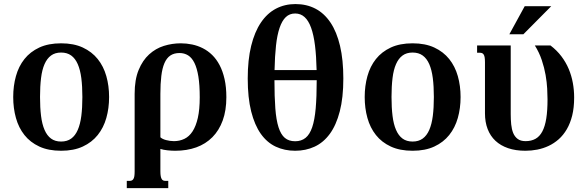

<svg xmlns="http://www.w3.org/2000/svg" viewBox="-20 -747 2950 965"><path d="M46.4 -259.3Q46.4 -315.4 60.1 -364.5Q73.7 -413.6 102.8 -450.2Q131.8 -486.8 177.5 -508.1Q223.1 -529.3 287.1 -529.3Q350.6 -529.3 396.2 -508.1Q441.9 -486.8 471.2 -450.2Q500.5 -413.6 514.4 -364.5Q528.3 -315.4 528.3 -259.3Q528.3 -203.1 514.4 -154.1Q500.5 -105 471.2 -68.4Q441.9 -31.7 396.2 -10.5Q350.6 10.7 287.1 10.7Q223.1 10.7 177.5 -10.5Q131.8 -31.7 102.8 -68.4Q73.7 -105 60.1 -154.1Q46.4 -203.1 46.4 -259.3ZM181.2 -259.8Q181.2 -206.1 186.3 -164.6Q191.4 -123 203.9 -94.2Q216.3 -65.4 236.6 -50.5Q256.8 -35.6 287.1 -35.6Q317.4 -35.6 337.9 -50.5Q358.4 -65.4 370.8 -94Q383.3 -122.6 388.7 -164.1Q394 -205.6 394 -259.3Q394 -313 388.7 -354.5Q383.3 -396 370.8 -424.6Q358.4 -453.1 337.9 -468Q317.4 -482.9 287.1 -482.9Q256.8 -482.9 236.6 -468Q216.3 -453.1 203.9 -424.8Q191.4 -396.5 186.3 -354.7Q181.2 -313 181.2 -259.8Z M786.1 -57.1Q790.5 -52.7 797.9 -49.1Q805.2 -45.4 814.5 -43Q823.7 -40.5 834 -39.1Q844.2 -37.6 854 -37.6Q882.8 -37.6 906.7 -49.1Q930.7 -60.5 947.8 -86.7Q964.8 -112.8 974.4 -154.8Q983.9 -196.8 983.9 -258.3Q983.9 -319.8 977.1 -362.1Q970.2 -404.3 957.3 -430.7Q944.3 -457 925.3 -468.8Q906.2 -480.5 882.3 -480.5Q854.5 -480.5 835.9 -467.8Q817.4 -455.1 806.4 -429.4Q795.4 -403.8 790.8 -365.2Q786.1 -326.7 786.1 -275.4ZM786.1 113.8Q786.1 128.9 787.8 138.2Q789.6 147.5 792.7 152.8Q795.9 158.2 800.8 160.2Q805.7 162.1 812.5 162.1H825.7V198.7H617.2V162.1H630.9Q637.2 162.1 642.1 160.2Q647 158.2 650.4 152.8Q653.8 147.5 655.3 138.2Q656.7 128.9 656.7 113.8V-275.4Q656.7 -346.7 676.8 -395.3Q696.8 -443.8 729.5 -473.6Q762.2 -503.4 803.7 -516.4Q845.2 -529.3 888.7 -529.3Q917.5 -529.3 945.6 -523.4Q973.6 -517.6 999.3 -504.6Q1024.9 -491.7 1046.4 -470.7Q1067.9 -449.7 1083.7 -419.7Q1099.6 -389.6 1108.6 -349.6Q1117.7 -309.6 1117.7 -258.3Q1117.7 -191.9 1099.4 -141.6Q1081.1 -91.3 1047.4 -57.4Q1013.7 -23.4 966.3 -6.3Q918.9 10.7 860.8 10.7Q842.3 10.7 821.5 8.5Q800.8 6.3 786.1 1.5Z M1463.4 10.7Q1410.2 10.7 1366.2 -9.8Q1322.3 -30.3 1291 -74.2Q1259.8 -118.2 1242.4 -187Q1225.1 -255.9 1225.1 -352.5Q1225.1 -446.3 1242.4 -516.6Q1259.8 -586.9 1291.3 -633.5Q1322.8 -680.2 1366.9 -703.4Q1411.1 -726.6 1464.8 -726.6Q1521 -726.6 1565.4 -703.4Q1609.9 -680.2 1641.1 -633.5Q1672.4 -586.9 1689 -516.6Q1705.6 -446.3 1705.6 -352.5Q1705.6 -255.9 1687.7 -187Q1669.9 -118.2 1637.7 -74.2Q1605.5 -30.3 1561 -9.8Q1516.6 10.7 1463.4 10.7ZM1463.4 -37.1Q1494.6 -37.1 1515.6 -54Q1536.6 -70.8 1549.1 -107.4Q1561.5 -144 1566.7 -202.4Q1571.8 -260.7 1571.8 -343.8H1359.4Q1359.4 -260.7 1363.8 -202.4Q1368.2 -144 1379.9 -107.4Q1391.6 -70.8 1411.6 -54Q1431.6 -37.1 1463.4 -37.1ZM1463.4 -679.2Q1435.5 -679.2 1416.5 -661.1Q1397.5 -643.1 1385.3 -607.2Q1373 -571.3 1367.2 -518.1Q1361.3 -464.8 1359.9 -395H1571.3Q1569.8 -464.8 1563.2 -518.1Q1556.6 -571.3 1543.7 -607.2Q1530.8 -643.1 1511 -661.1Q1491.2 -679.2 1463.4 -679.2Z M1813 -259.3Q1813 -315.4 1826.7 -364.5Q1840.3 -413.6 1869.4 -450.2Q1898.4 -486.8 1944.1 -508.1Q1989.7 -529.3 2053.7 -529.3Q2117.2 -529.3 2162.8 -508.1Q2208.5 -486.8 2237.8 -450.2Q2267.1 -413.6 2281 -364.5Q2294.9 -315.4 2294.9 -259.3Q2294.9 -203.1 2281 -154.1Q2267.1 -105 2237.8 -68.4Q2208.5 -31.7 2162.8 -10.5Q2117.2 10.7 2053.7 10.7Q1989.7 10.7 1944.1 -10.5Q1898.4 -31.7 1869.4 -68.4Q1840.3 -105 1826.7 -154.1Q1813 -203.1 1813 -259.3ZM1947.8 -259.8Q1947.8 -206.1 1952.9 -164.6Q1958 -123 1970.5 -94.2Q1982.9 -65.4 2003.2 -50.5Q2023.4 -35.6 2053.7 -35.6Q2084 -35.6 2104.5 -50.5Q2125 -65.4 2137.5 -94Q2149.9 -122.6 2155.3 -164.1Q2160.6 -205.6 2160.6 -259.3Q2160.6 -313 2155.3 -354.5Q2149.9 -396 2137.5 -424.6Q2125 -453.1 2104.5 -468Q2084 -482.9 2053.7 -482.9Q2023.4 -482.9 2003.2 -468Q1982.9 -453.1 1970.5 -424.8Q1958 -396.5 1952.9 -354.7Q1947.8 -313 1947.8 -259.8Z M2417.5 -433.6Q2417.5 -448.7 2416 -458Q2414.6 -467.3 2411.1 -472.7Q2407.7 -478 2402.8 -480Q2397.9 -481.9 2391.6 -481.9H2377.9V-518.6H2546.9V-173.3Q2546.9 -146.5 2549.3 -121.8Q2551.8 -97.2 2559.3 -78.6Q2566.9 -60.1 2581.8 -48.8Q2596.7 -37.6 2621.6 -37.6Q2650.4 -37.6 2671.4 -49.3Q2692.4 -61 2705.8 -86.4Q2719.2 -111.8 2725.6 -151.6Q2731.9 -191.4 2731.9 -247.6Q2731.9 -269.5 2730.2 -301.5Q2728.5 -333.5 2722.2 -370.1Q2715.8 -406.7 2702.9 -445.3Q2689.9 -483.9 2668 -518.6H2746.6Q2778.8 -494.1 2801.5 -464.1Q2824.2 -434.1 2838.4 -400.4Q2852.5 -366.7 2859.1 -330.3Q2865.7 -293.9 2865.7 -256.8Q2865.7 -206.1 2856 -166.7Q2846.2 -127.4 2828.9 -97.7Q2811.5 -67.9 2788.1 -47.1Q2764.6 -26.4 2737.5 -13.7Q2710.4 -1 2680.7 4.9Q2650.9 10.7 2620.6 10.7Q2571.8 10.7 2533.9 -2.2Q2496.1 -15.1 2470.2 -39.3Q2444.3 -63.5 2430.9 -98.4Q2417.5 -133.3 2417.5 -177.2ZM2617.2 -715.8H2750.5L2610.4 -574.7H2540Z"/></svg>

Font: Arian AMU Serif
Style: Bold
Weight: 700
Designer: Ruben Hakobyan (Tarumian)
Foundry: Ruben Hakobyan (Tarumian)
Version: Version 1.002